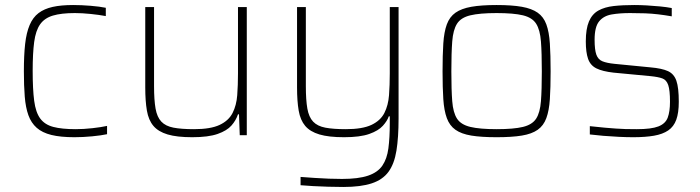

<svg xmlns="http://www.w3.org/2000/svg" viewBox="-20 -538 2786 764"><path d="M276 8Q221 8 184.5 -1Q148 -10 126 -29.5Q104 -49 93 -79.5Q82 -110 78.5 -153.5Q75 -197 75 -254Q75 -318 80 -363Q85 -408 98 -438.5Q111 -469 133.5 -486Q156 -503 189.5 -510.5Q223 -518 271 -518Q304 -518 340.5 -515Q377 -512 401 -507V-474Q375 -479 340.5 -482.5Q306 -486 278 -486Q224 -486 190.5 -476Q157 -466 139.5 -441Q122 -416 116 -371Q110 -326 110 -256Q110 -183 116 -137Q122 -91 140 -66.5Q158 -42 192 -33Q226 -24 281 -24Q313 -24 348.5 -28Q384 -32 406 -37V-4Q383 1 346.5 4.5Q310 8 276 8Z M745 8Q684 8 647 -3Q610 -14 590.5 -37Q571 -60 564.5 -98Q558 -136 558 -190V-510H593V-195Q593 -140 599 -106Q605 -72 622 -54Q639 -36 670.5 -30Q702 -24 752 -24Q818 -24 854 -41Q890 -58 905.5 -88.5Q921 -119 924 -159.5Q927 -200 927 -246V-510H962V0H934L931 -83H927Q919 -59 901 -38.5Q883 -18 846 -5Q809 8 745 8Z M1346 206Q1317 206 1285.5 205Q1254 204 1225.5 202.5Q1197 201 1176 199V166Q1203 168 1232 170Q1261 172 1289 173Q1317 174 1341 174Q1406 174 1444.5 161Q1483 148 1501.5 121Q1520 94 1525.5 52Q1531 10 1531 -48V-75H1527Q1521 -57 1503.5 -37.5Q1486 -18 1449.5 -5Q1413 8 1349 8Q1288 8 1251 -3Q1214 -14 1194.5 -37Q1175 -60 1168.5 -98Q1162 -136 1162 -190V-510H1197V-195Q1197 -140 1203 -106Q1209 -72 1226 -54Q1243 -36 1274.5 -30Q1306 -24 1356 -24Q1422 -24 1458 -41Q1494 -58 1509.5 -88.5Q1525 -119 1528 -159.5Q1531 -200 1531 -246V-510H1566V-67Q1566 9 1557.5 61.5Q1549 114 1526 145.5Q1503 177 1459.5 191.5Q1416 206 1346 206Z M1956 8Q1895 8 1855.5 1.5Q1816 -5 1792.5 -21.5Q1769 -38 1758 -68Q1747 -98 1744 -143.5Q1741 -189 1741 -254Q1741 -319 1744 -365Q1747 -411 1758 -441Q1769 -471 1792.5 -487.5Q1816 -504 1855.5 -511Q1895 -518 1956 -518Q2017 -518 2056.5 -511Q2096 -504 2119.5 -487.5Q2143 -471 2154 -441Q2165 -411 2168 -365Q2171 -319 2171 -254Q2171 -189 2168 -143.5Q2165 -98 2154 -68Q2143 -38 2119.5 -21.5Q2096 -5 2056.5 1.5Q2017 8 1956 8ZM1956 -24Q2024 -24 2061 -33Q2098 -42 2113.5 -66Q2129 -90 2132.5 -135.5Q2136 -181 2136 -254Q2136 -327 2132.5 -373Q2129 -419 2113.5 -443.5Q2098 -468 2061 -477Q2024 -486 1956 -486Q1889 -486 1851.5 -477Q1814 -468 1798.5 -443.5Q1783 -419 1779.5 -373Q1776 -327 1776 -254Q1776 -181 1779.5 -135.5Q1783 -90 1798.5 -66Q1814 -42 1851.5 -33Q1889 -24 1956 -24Z M2500 8Q2474 8 2442.5 6.5Q2411 5 2381 2.5Q2351 0 2327 -3V-36Q2362 -32 2386 -30Q2410 -28 2429.5 -26.5Q2449 -25 2468.5 -24.5Q2488 -24 2514 -24Q2572 -24 2600 -35Q2628 -46 2637 -70Q2646 -94 2646 -133Q2646 -179 2639 -199.5Q2632 -220 2615.5 -226Q2599 -232 2569 -235L2421 -249Q2377 -254 2353 -266Q2329 -278 2320 -304Q2311 -330 2311 -373Q2311 -423 2323.5 -452.5Q2336 -482 2361 -496Q2386 -510 2422 -514Q2458 -518 2504 -518Q2527 -518 2553.5 -516.5Q2580 -515 2606 -512.5Q2632 -510 2653 -506V-473Q2624 -478 2598.5 -481Q2573 -484 2546.5 -485Q2520 -486 2487 -486Q2446 -486 2414 -480.5Q2382 -475 2364 -453Q2346 -431 2346 -380Q2346 -340 2353 -320.5Q2360 -301 2377.5 -294Q2395 -287 2425 -284L2568 -270Q2614 -266 2638 -255Q2662 -244 2671.5 -216.5Q2681 -189 2681 -133Q2681 -89 2671 -61.5Q2661 -34 2639 -19Q2617 -4 2582.5 2Q2548 8 2500 8Z"/></svg>

Font: Saira Thin
Style: Regular
Weight: 100
Designer: Hector Gatti with collaboration of the Omnibus-Type team
Foundry: Omnibus-Type
Version: Version 1.101